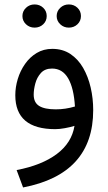

<svg xmlns="http://www.w3.org/2000/svg" viewBox="-20 -575 484 857"><path d="M232.9 -503.4Q232.9 -524.9 248.8 -540Q264.6 -555.2 287.1 -555.2Q310.1 -555.2 325.7 -540.3Q341.3 -525.4 341.3 -503.4Q341.3 -481.4 325.7 -466.6Q310.1 -451.7 287.1 -451.7Q264.6 -451.7 248.8 -466.8Q232.9 -481.9 232.9 -503.4ZM80.1 -503.4Q80.1 -524.9 95.9 -540Q111.8 -555.2 134.3 -555.2Q157.2 -555.2 172.9 -540.3Q188.5 -525.4 188.5 -503.4Q188.5 -481.4 172.9 -466.6Q157.2 -451.7 134.3 -451.7Q111.8 -451.7 95.9 -466.8Q80.1 -481.9 80.1 -503.4ZM396 -83.5Q396 201.7 83 261.7L54.2 184.1Q166.5 162.6 233.4 112.5Q300.3 62.5 312.5 -13.2Q293.9 -7.3 269.5 -2.9Q245.1 1.5 226.6 1.5Q48.3 1.5 48.3 -149.9Q48.3 -186 59.3 -222.4Q70.3 -258.8 91.6 -289.3Q112.8 -319.8 143.6 -338.4Q174.3 -356.9 213.4 -356.9Q259.8 -356.9 294.2 -334Q328.6 -311 351.1 -272Q373.5 -232.9 384.8 -184.1Q396 -135.3 396 -83.5ZM229 -86.9Q272 -86.9 314.5 -99.6Q309.6 -181.6 284.2 -225.3Q258.8 -269 212.4 -269Q180.2 -269 162.4 -249Q144.5 -229 137.5 -201.9Q130.4 -174.8 130.4 -152.8Q130.4 -117.2 154.8 -102.1Q179.2 -86.9 229 -86.9Z"/></svg>

Font: Vazirmatn RD FD
Style: Regular
Weight: 400
Designer: Saber Rastikerdar
Foundry: Saber Rastikerdar
Version: Version 33.003